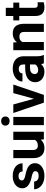

<svg xmlns="http://www.w3.org/2000/svg" viewBox="1245 -2023 788 3318"><g transform="rotate(-90 1639.0 -364.0)"><path d="M340 -146C340 -113 313 -90 258 -90C201 -90 164 -117 161 -168H27C27 -71 123 10 255 10C321 10 375 -5 416 -35C457 -65 478 -104 478 -152C478 -219 441 -267 366 -294C342 -303 312 -311 277 -318C206 -332 180 -349 180 -380C180 -413 207 -438 254 -438C310 -438 335 -408 335 -368H476C476 -418 456 -459 416 -491C375 -522 322 -538 255 -538C192 -538 142 -522 103 -491C64 -460 44 -421 44 -374C44 -293 107 -240 232 -213C308 -198 340 -181 340 -146Z M565 -182C566 -57 627 10 740 10C801 10 850 -11 885 -54L889 0H1021V-528H880V-154C862 -121 829 -104 781 -104C731 -104 706 -132 706 -187V-528H565Z M1277 -528H1136V0H1277ZM1127 -665C1127 -622 1159 -592 1207 -592C1254 -592 1285 -622 1285 -665C1285 -708 1254 -738 1206 -738C1158 -738 1127 -708 1127 -665Z M1345 -528 1524 0H1658L1837 -528H1689L1591 -172L1493 -528Z M2057 10C2112 10 2156 -9 2190 -47C2193 -28 2198 -13 2204 0H2347V-8C2333 -34 2326 -72 2326 -122V-351C2326 -470 2243 -538 2114 -538C1982 -538 1889 -464 1889 -370H2030C2030 -409 2059 -434 2106 -434C2161 -434 2184 -402 2184 -353V-323H2119C1963 -322 1877 -260 1877 -148C1877 -57 1953 10 2057 10ZM2018 -159 2019 -167C2024 -216 2061 -240 2132 -240H2184V-149C2168 -118 2129 -98 2088 -98C2044 -98 2018 -123 2018 -159Z M2431 0H2572V-373C2592 -406 2622 -423 2662 -423C2722 -423 2746 -398 2746 -338V0H2887V-341C2886 -472 2832 -538 2720 -538C2657 -538 2606 -514 2568 -467L2564 -528H2431Z M2945 -425H3022V-140C3024 -40 3074 10 3173 10C3202 10 3231 6 3259 -3V-110C3247 -107 3233 -106 3217 -106C3176 -106 3163 -122 3163 -161V-425H3253V-528H3163V-658H3022V-528H2945Z"/></g></svg>

Font: Noto Sans KR Bold
Style: Regular
Weight: 700
Designer: Ryoko NISHIZUKA  (kana & ideographs); Paul D. Hunt (Latin, Greek & Cyrillic); Wenlong ZHANG  (bopomofo); Sandoll Communi
Foundry: Adobe Systems Incorporated
Version: Version 1.004;PS 1.004;hotconv 1.0.82;makeotf.lib2.5.63406